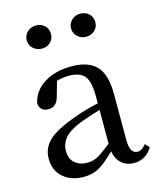

<svg xmlns="http://www.w3.org/2000/svg" viewBox="-117 -859 792 956"><g transform="rotate(-15 279.0 -381.0)"><path d="M387.7 -657.2Q362.3 -657.2 343.8 -674.3Q325.2 -691.4 325.2 -716.8Q325.2 -742.2 343.8 -759.3Q362.3 -776.4 387.7 -776.4Q414.1 -776.4 432.1 -759.8Q450.2 -743.2 450.2 -716.8Q450.2 -690.4 432.1 -673.8Q414.1 -657.2 387.7 -657.2ZM204.1 -673.8Q186.5 -657.2 160.2 -657.2Q133.8 -657.2 115.2 -674.3Q96.7 -691.4 96.7 -716.8Q96.7 -742.2 115.2 -759.3Q133.8 -776.4 160.2 -776.4Q186.5 -776.4 204.1 -759.8Q221.7 -743.2 221.7 -716.8Q221.7 -690.4 204.1 -673.8ZM357.4 -114.3V-288.1Q318.4 -277.3 255.9 -254.9Q190.4 -229.5 166.5 -199.7Q142.6 -169.9 142.6 -134.8Q142.6 -92.8 167.5 -71.3Q192.4 -49.8 232.4 -49.8Q260.7 -49.8 285.2 -63Q309.6 -76.2 357.4 -114.3ZM531.2 -65.4 550.8 -43.9Q516.6 11.7 457 11.7Q417 11.7 391.6 -11.2Q366.2 -34.2 359.4 -74.2Q310.5 -25.4 276.4 -5.9Q242.2 13.7 195.3 13.7Q132.8 13.7 91.3 -21.5Q49.8 -56.6 49.8 -120.1Q49.8 -172.9 89.4 -210.9Q128.9 -249 231.4 -286.1Q290 -307.6 357.4 -322.3V-356.4Q357.4 -435.5 333.5 -463.9Q309.6 -492.2 252 -492.2Q225.6 -492.2 190.4 -483.4L168.9 -408.2Q156.2 -357.4 114.3 -357.4Q70.3 -357.4 65.4 -399.4Q79.1 -461.9 135.7 -498Q192.4 -534.2 277.3 -534.2Q365.2 -534.2 406.2 -490.2Q447.3 -446.3 447.3 -345.7V-108.4Q447.3 -38.1 487.3 -38.1Q508.8 -38.1 531.2 -65.4Z"/></g></svg>

Font: GenYoMin TW TTF Medium
Style: Regular
Weight: 500
Version: Version 1.300